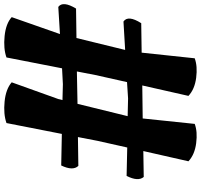

<svg xmlns="http://www.w3.org/2000/svg" viewBox="-41 -881 961 919"><g transform="rotate(-90 439.5 -421.5)"><path d="M858 -538 717 -536 660 -303 796 -311Q828 -289 788 -226L647 -224L620 30Q582 44 527 37Q472 30 440 0L490 -221L332 -219L306 30Q269 44 214 37Q159 30 127 0L176 -216L52 -214Q29 -241 57 -296L193 -293L225 -436L243 -529L105 -527Q80 -553 107 -609L258 -606L310 -871Q353 -886 413 -880Q473 -874 505 -846L425 -623L420 -603L496 -601L572 -605L624 -871Q666 -886 726 -880Q786 -874 817 -846L736 -615L866 -623Q896 -601 858 -538ZM540 -446 557 -534 402 -531 343 -291 428 -289 506 -294Z"/></g></svg>

Font: Tillana
Style: Bold
Weight: 700
Designer: Lipi Raval (Devanagari, Latin), Jonny Pinhorn (Latin)
Foundry: Indian Type Foundry
Version: Version 2.002;PS 1.0;hotconv 1.0.79;makeotf.lib2.5.61930; tt